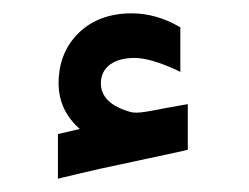

<svg xmlns="http://www.w3.org/2000/svg" viewBox="-20 -1001 373 288"><path d="M99.6 -807.6C98.6 -807.1 76.2 -802.2 70.8 -800.8L66.9 -799.8V-795.9V-738.8V-732.9L72.8 -734.4C90.8 -738.8 109.9 -743.2 130.9 -748C151.4 -752.4 174.3 -757.3 199.2 -762.7C224.1 -768.1 243.7 -772 257.8 -775.4L261.7 -776.4V-780.3V-838.9V-844.7L255.9 -843.8C248.5 -842.3 239.3 -840.8 228.5 -838.9C206.5 -834.5 192.4 -832 185.1 -832C180.7 -832 177.2 -832.5 175.8 -833C146 -841.3 131.3 -856 131.3 -876C131.3 -901.4 152.8 -914.1 181.6 -914.1C197.3 -914.1 217.8 -908.2 243.7 -896.5L250.5 -893.1V-900.9V-957V-960L248 -961.4C227.1 -973.6 202.6 -981 177.7 -981C145 -981 118.2 -971.2 98.1 -951.7C78.1 -932.1 67.9 -906.7 67.9 -876C67.9 -849.1 78.6 -826.2 99.6 -807.6Z"/></svg>

Font: Samim
Style: Bold
Weight: 700
Foundry: DejaVu fonts team - Redesigned by Saber Rastikerdar
Version: Version 4.0.5